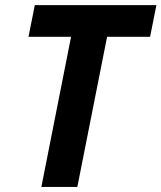

<svg xmlns="http://www.w3.org/2000/svg" viewBox="-20 -740 639 760"><path d="M143.7 0 265.3 -614.6H407.9L286.1 0ZM92.8 -594.4 117.8 -719.7H599.1L574.1 -594.4Z"/></svg>

Font: Reddit Sans
Style: Italic
Weight: 400
Italic angle: -11.25°
Designer: Stephen Hutchings
Version: Version 1.013